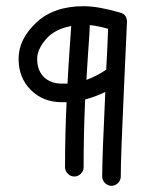

<svg xmlns="http://www.w3.org/2000/svg" viewBox="-20 -570 470 620"><path d="M390 -499Q390 -492 380 -278Q370 -64 370 0Q370 12 361 21Q352 30 340 30Q328 30 319 21Q310 12 310 0Q310 -63 320 -273Q287 -257 255 -249Q250 -142 250 -30Q250 -18 241 -9Q232 0 220 0Q208 0 199 -9Q190 -18 190 -30Q190 -135 195 -240H180Q119 -240 79.5 -279.5Q40 -319 40 -380Q40 -443 96.5 -496.5Q153 -550 250 -550Q297 -550 369 -529Q390 -523 390 -499ZM259 -312Q292 -324 323 -345Q327 -416 329 -477Q298 -486 270 -489Q270 -481 268.5 -457.5Q267 -434 264 -392Q261 -350 259 -312ZM180 -300H198Q201 -358 205.5 -421.5Q210 -485 210 -486Q156 -476 128 -443Q100 -410 100 -380Q100 -343 121.5 -321.5Q143 -300 180 -300Z"/></svg>

Font: Pecita
Style: Book
Weight: 400
Width: 7
Version: Version 4.3